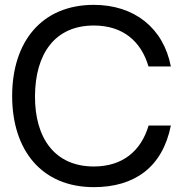

<svg xmlns="http://www.w3.org/2000/svg" viewBox="-20 -755 763 790"><path d="M683 -238.5H591.5C560.5 -134.5 485.5 -70 366 -70C205 -70 123 -187.5 124 -360C125 -532.5 205 -650 366 -650C485.5 -650 560.5 -585.5 591 -481.5H683C652.5 -640 532.5 -735 366 -735C150.5 -735 30 -582 30 -360C30 -138 150.5 15 366 15C532.5 15 648.5 -66 683 -238.5Z"/></svg>

Font: Eudonet Medium
Style: Regular
Weight: 500
Designer: Mikhail Sharanda
Foundry: Mikhail Sharanda
Version: Version 4.503;Glyphs 3.1.2 (3151)